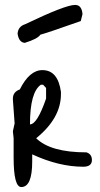

<svg xmlns="http://www.w3.org/2000/svg" viewBox="-20 -677 405 775"><path d="M151 -394Q214 -394 226 -306V-297Q226 -200 126 -119Q184 -62 329 -62Q351 -55 351 -31Q351 -4 316 -4Q218 -4 110 -54V-25Q110 78 66 78Q35 78 35 -41V-119L32 -147L39 -179L32 -275V-279Q32 -306 60 -316Q99 -394 151 -394ZM101 -175Q130 -175 166 -279V-322L154 -335H145Q101 -305 101 -175ZM51 -541Q53 -570 81 -579Q244 -657 282 -657Q284 -657 285 -657Q310 -656 313 -620L306 -592Q170 -544 143 -537Q132 -520 80 -504Q56 -506 51 -541Z"/></svg>

Font: Just Me Again Down Here
Style: Regular
Weight: 400
Designer: Kimberly Geswein
Foundry: Kimberly Geswein
Version: Version 1.002 2007